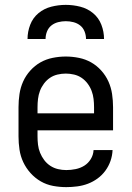

<svg xmlns="http://www.w3.org/2000/svg" viewBox="-20 -760 540 788"><path d="M252 8Q225 8 198 3Q171 -2 147.5 -15.5Q124 -29 105.5 -49.5Q87 -70 75.5 -94.5Q64 -119 60 -146Q56 -173 56 -200V-320Q56 -347 60 -374Q64 -401 75 -425.5Q86 -450 104.5 -470.5Q123 -491 146 -504Q169 -517 196 -522.5Q223 -528 250 -528Q277 -528 304 -522.5Q331 -517 354 -504Q377 -491 395.5 -470.5Q414 -450 425 -425.5Q436 -401 440 -374Q444 -347 444 -320V-225H134V-200Q134 -183 136 -166Q138 -149 144.5 -133Q151 -117 161.5 -103Q172 -89 186.5 -79.5Q201 -70 218 -66Q235 -62 252 -62Q271 -62 290.5 -66Q310 -70 326 -80Q342 -90 352.5 -107Q363 -124 364 -144H442Q441 -121 433.5 -99.5Q426 -78 412.5 -59.5Q399 -41 380.5 -27.5Q362 -14 341 -6Q320 2 297 5Q274 8 252 8ZM366 -295V-320Q366 -337 364 -354Q362 -371 356 -387Q350 -403 339.5 -417Q329 -431 315 -440.5Q301 -450 284 -454Q267 -458 250 -458Q233 -458 216 -454Q199 -450 185 -440.5Q171 -431 160.5 -417Q150 -403 144 -387Q138 -371 136 -354Q134 -337 134 -320V-295ZM93 -600Q93 -630 104 -658.5Q115 -687 138 -706Q161 -725 190.5 -732.5Q220 -740 250 -740Q280 -740 309.5 -732.5Q339 -725 362 -706Q385 -687 396 -658.5Q407 -630 407 -600H333Q333 -616 327 -631Q321 -646 309 -655.5Q297 -665 281.5 -669Q266 -673 250 -673Q234 -673 218.5 -669Q203 -665 191 -655.5Q179 -646 173 -631Q167 -616 167 -600Z"/></svg>

Font: Iosevka NFM
Style: Regular
Weight: 400
Monospace: yes
Designer: Belleve Invis
Foundry: Belleve Invis
Version: Version 29.0.4; ttfautohint (v1.8.4);Nerd Fonts 3.3.0